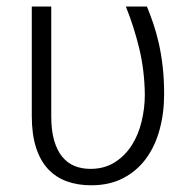

<svg xmlns="http://www.w3.org/2000/svg" viewBox="-20 -548 575 578"><path d="M134.3 -528.3V-197.8Q134.3 -154.8 143.1 -124.8Q151.9 -94.7 167.7 -75.7Q183.6 -56.6 205.1 -48.1Q226.6 -39.6 252 -39.6Q293.9 -39.6 325 -59.1Q356 -78.6 376.2 -110.1Q396.5 -141.6 406.2 -181.9Q416 -222.2 416 -263.7Q415 -337.4 398.9 -403.3Q382.8 -469.2 358.9 -528.3H422.4Q432.1 -504.4 441.4 -477.3Q450.7 -450.2 458 -418Q465.3 -385.7 469.7 -347.9Q474.1 -310.1 474.1 -264.6Q474.1 -207.5 460.4 -157.5Q446.8 -107.4 419.4 -70.3Q392.1 -33.2 350.8 -11.7Q309.6 9.8 254.4 9.8Q213.9 9.8 180.9 -2.2Q147.9 -14.2 124.5 -39.3Q101.1 -64.5 88.4 -104Q75.7 -143.6 75.7 -198.7V-528.3Z"/></svg>

Font: Melbourne
Style: Light
Weight: 300
Designer: Google
Version: Version 2.000980; 2014